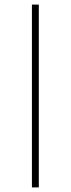

<svg xmlns="http://www.w3.org/2000/svg" viewBox="-20 -749 308 836"><path d="M119 67V-729H149V67Z"/></svg>

Font: Hubot Sans Condensed ExtraLight
Style: Regular
Weight: 200
Width: 3
Designer: Deni Anggara
Foundry: GitHub, Inc., Subsidiary of Microsoft Corporation
Version: Version 2.000